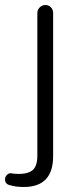

<svg xmlns="http://www.w3.org/2000/svg" viewBox="-51 -520 325 766"><path d="M44 226Q10 226 -14 218Q-14 218 -15 218Q-21 216 -25 212Q-31 206 -31 196Q-31 186 -24 178.5Q-17 171 -8 171Q4 173 5 173H7Q14 174 23 174Q62 174 80 158Q98 142 98 101V-468Q98 -481 107.5 -490.5Q117 -500 130 -500Q143 -500 152 -491Q161 -482 161 -468V103Q161 226 44 226Z"/></svg>

Font: Kurewa Gothic CJK TC Regular
Style: Regular
Weight: 400
Designer: Max Yao
Foundry: Max-Everyday
Version: Version 1.071; ttfautohint (v1.8.3)